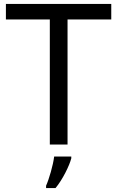

<svg xmlns="http://www.w3.org/2000/svg" viewBox="-20 -734 596 975"><path d="M323 0V-635H545V-714H10V-635H233V0ZM342 70V61H255C250 104 229 176 214 209V221H262C298 178 333 106 342 70Z"/></svg>

Font: Noto Sans Elbasan
Style: Regular
Weight: 400
Designer: Monotype Design Team
Foundry: Monotype Imaging Inc.
Version: Version 2.004